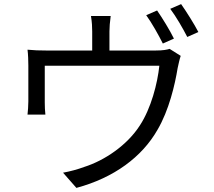

<svg xmlns="http://www.w3.org/2000/svg" viewBox="-20 -867 1040 935"><path d="M745 -816 692 -793C719 -756 753 -695 773 -655L827 -679C807 -720 770 -780 745 -816ZM862 -847 809 -824C837 -787 870 -730 892 -687L946 -711C927 -748 888 -810 862 -847ZM860 -595 806 -629C793 -625 775 -621 737 -621H513V-714C513 -735 515 -758 519 -789H423C428 -758 429 -735 429 -714V-621H207C172 -621 143 -622 114 -625C117 -603 118 -569 118 -548C118 -514 118 -404 118 -373C118 -353 116 -326 114 -309H201C199 -324 198 -350 198 -368C198 -399 198 -505 198 -547H756C747 -461 716 -340 661 -256C600 -161 491 -86 390 -54C358 -42 320 -32 287 -26L352 48C535 -1 672 -103 747 -235C803 -330 832 -455 845 -535C849 -554 855 -581 860 -595Z"/></svg>

Font: Noto Sans CJK SC
Style: Regular
Weight: 400
Designer: Ryoko NISHIZUKA 西塚涼子 (kana, bopomofo & ideographs); Paul D. Hunt (Latin, Greek & Cyrillic); Sandoll Communications 산돌커뮤니
Foundry: Adobe
Version: Version 2.004;hotconv 1.0.118;makeotfexe 2.5.65603